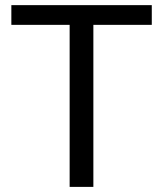

<svg xmlns="http://www.w3.org/2000/svg" viewBox="-20 -731 637 751"><path d="M345.2 -710.9V0H252.4V-710.9ZM573.7 -710.9V-633.8H24.4V-710.9Z"/></svg>

Font: RobotoDEMO
Style: Regular
Weight: 400
Designer: Christian Robertson
Foundry: Google
Version: Version 2.136